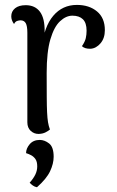

<svg xmlns="http://www.w3.org/2000/svg" viewBox="-20 -541 481 789"><path d="M138.5 9.4Q119.8 9.4 106.1 -3.3Q92.4 -16 92.4 -38.5V-406.2Q92.4 -434.6 85.6 -446.1Q78.8 -457.5 64.2 -457.5Q58.7 -457.5 50.7 -455Q42.7 -452.5 37.7 -442.3Q26.3 -457.5 26.3 -474Q26.3 -494.2 41.9 -507Q57.5 -519.7 85.7 -519.7Q124 -519.7 144.2 -492.7Q164.3 -465.7 163.4 -410.8V-345L151.4 -345.3Q161.1 -431.8 199 -476.3Q236.9 -520.8 296 -520.8Q346.5 -520.8 378.7 -494Q410.9 -467.3 410.9 -417.1Q410.9 -384 393.1 -363.1Q375.3 -342.2 352.2 -340.6Q328.2 -340.1 316.7 -351.3Q329.3 -369.7 332.5 -384.2Q335.8 -398.7 335.8 -414.9Q335.8 -446.9 320.7 -461.8Q305.5 -476.6 277.5 -476.6Q251.3 -476.6 226.8 -453.8Q202.2 -431 187 -379.3Q171.8 -327.5 171.8 -241.5Q171.8 -182.1 172.1 -143.1Q172.3 -104.2 173.5 -79.5Q174.7 -54.9 177.3 -38.9Q179.9 -22.8 185.2 -8.8Q179.4 -3.5 167.5 2.7Q155.6 8.9 138.5 9.4ZM131.9 228.5Q122.2 226.5 115.1 221.5Q108.1 216.6 101.9 209.8Q117.3 192.6 125.2 176.3Q133 160.1 133 142.7Q133 123.2 125.6 112.7Q118.2 102.2 107.8 96.8Q97.4 91.3 87.1 88.3Q87.1 69.2 102 51.6Q117 34 143.5 34Q163.2 34 181.8 48.5Q200.5 63 200.5 103.2Q200.5 131.4 185.8 162.7Q171.1 193.9 131.9 228.5Z"/></svg>

Font: Arima Thin
Style: Regular
Weight: 100
Designer: Joana Correia and Natanael Gama
Foundry: NDISCOVER
Version: Version 1.101;gftools[0.9.23]